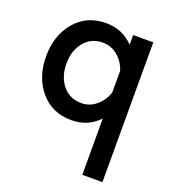

<svg xmlns="http://www.w3.org/2000/svg" viewBox="-138 -614 868 968"><g transform="rotate(20 296.0 -130.0)"><path d="M414 -500H522V250H414V-52Q355 10 267 10Q163 10 100.5 -64Q38 -138 38 -250Q38 -362 100.5 -436Q163 -510 267 -510Q355 -510 414 -448ZM285 -88Q329 -88 364 -117Q399 -146 414 -192V-308Q399 -354 364 -383Q329 -412 285 -412Q222 -412 184.5 -366Q147 -320 147 -250Q147 -180 184.5 -134Q222 -88 285 -88Z"/></g></svg>

Font: Orkney Medium
Style: Regular
Weight: 500
Designer: Samuel Oakes and Alfredo Marco Pradil
Foundry: Alfredo Marco Pradil
Version: 1.0; ttfautohint (v1.5)